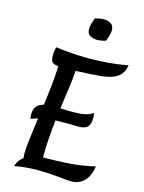

<svg xmlns="http://www.w3.org/2000/svg" viewBox="-149 -1122 909 1216"><g transform="rotate(15 305.0 -513.5)"><path d="M67 9Q73 -9 83.5 -25.5Q94 -42 112 -55Q110 -70 110 -85Q110 -123 118 -185Q126 -247 136 -322Q111 -315 90 -306Q89 -312 88 -321Q87 -330 87 -336Q87 -370 102.5 -388.5Q118 -407 149 -415Q158 -480 165 -546.5Q172 -613 174 -674Q142 -677 132.5 -689.5Q123 -702 123 -732Q123 -764 131 -787Q239 -772 346 -772Q483 -772 603 -795Q595 -747 566 -722.5Q537 -698 486 -689Q453 -683 398 -679.5Q343 -676 287 -674Q286 -633 276.5 -566.5Q267 -500 256 -420Q279 -419 303 -418.5Q327 -418 344 -418Q386 -418 417.5 -424.5Q449 -431 469 -448Q473 -431 473 -413Q473 -373 455.5 -355.5Q438 -338 400 -338Q385 -338 361.5 -338.5Q338 -339 309 -339Q275 -339 246 -338Q239 -278 234.5 -215.5Q230 -153 230 -91H235Q317 -92 377 -95.5Q437 -99 482.5 -106Q528 -113 568 -123Q560 -60 526.5 -25.5Q493 9 441 9Q412 9 353.5 2Q295 -5 221 -5Q180 -5 141.5 -1.5Q103 2 67 9ZM425 -909Q396 -899 366 -899Q343 -899 322 -910.5Q301 -922 301 -954Q301 -972 307 -989.5Q313 -1007 319 -1026Q348 -1036 378 -1036Q401 -1036 422 -1024.5Q443 -1013 443 -981Q443 -963 437 -945.5Q431 -928 425 -909Z"/></g></svg>

Font: Merienda Medium
Style: Regular
Weight: 500
Designer: Eduardo Rodriguez Tunni
Foundry: Eduardo Rodriguez Tunni
Version: Version 2.001; ttfautohint (v1.8.4.7-5d5b)